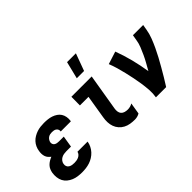

<svg xmlns="http://www.w3.org/2000/svg" viewBox="-79 -1204 1659 1659"><g transform="rotate(-45 750.0 -375.0)"><path d="M200 8Q174 8 148.5 4.5Q123 1 100 -8.5Q77 -18 57.5 -34Q38 -50 27 -71.5Q16 -93 13 -119Q10 -145 14 -172Q17 -189 24 -206Q31 -223 44 -236.5Q57 -250 73 -259.5Q89 -269 106 -276Q94 -285 84 -296.5Q74 -308 69 -323Q64 -338 63.5 -354.5Q63 -371 66 -387Q69 -409 78.5 -430Q88 -451 103.5 -468Q119 -485 139.5 -497Q160 -509 181 -516Q202 -523 224 -525.5Q246 -528 267 -528Q291 -528 313.5 -525.5Q336 -523 357 -516Q378 -509 396.5 -496.5Q415 -484 426.5 -466Q438 -448 442 -425.5Q446 -403 443 -380L441 -373H317L318 -375Q320 -387 315 -397Q310 -407 301.5 -413Q293 -419 281.5 -421Q270 -423 259 -423Q247 -423 235.5 -420.5Q224 -418 214 -411Q204 -404 197 -393Q190 -382 188 -371Q186 -359 190.5 -348.5Q195 -338 204 -332.5Q213 -327 224 -325Q235 -323 247 -323H305L288 -218H230Q216 -218 201 -215.5Q186 -213 172 -205.5Q158 -198 148.5 -185Q139 -172 137 -158Q134 -143 139 -130Q144 -117 155.5 -109.5Q167 -102 181 -99.5Q195 -97 209 -97Q222 -97 235 -99Q248 -101 261 -106.5Q274 -112 284 -123Q294 -134 296 -147H420V-146Q416 -122 405 -99.5Q394 -77 377 -58.5Q360 -40 338.5 -26.5Q317 -13 294 -5.5Q271 2 247 5Q223 8 200 8Z M844 8Q816 8 788.5 3.5Q761 -1 737.5 -13.5Q714 -26 696.5 -46Q679 -66 670 -91Q661 -116 660 -144Q659 -172 664 -201L699 -415H594L595 -520H843L787 -184Q784 -166 786.5 -148.5Q789 -131 799.5 -119Q810 -107 827 -102Q844 -97 862 -97Q877 -97 892 -101Q907 -105 920 -113L903 -8Q890 0 874.5 4Q859 8 844 8ZM741 -600 780 -758H888L830 -600Z M1108 0Q1115 -43 1112 -86Q1109 -129 1103 -170Q1097 -211 1088.5 -252Q1080 -293 1070.5 -333.5Q1061 -374 1049.5 -413.5Q1038 -453 1023 -491L1139 -528Q1168 -451 1188.5 -370Q1209 -289 1222 -206Q1240 -238 1258 -270Q1276 -302 1291 -334.5Q1306 -367 1319.5 -400.5Q1333 -434 1338 -468L1347 -520H1472L1463 -468Q1456 -427 1440.5 -386.5Q1425 -346 1406.5 -306.5Q1388 -267 1367 -228Q1346 -189 1324 -151Q1302 -113 1279.5 -75Q1257 -37 1233 0Z"/></g></svg>

Font: Iosevka Extrabold Oblique
Style: Regular
Weight: 800
Italic angle: -9°
Monospace: yes
Designer: Belleve Invis
Foundry: Belleve Invis
Version: Version 32.5.0; ttfautohint (v1.8.4)